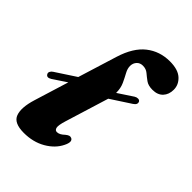

<svg xmlns="http://www.w3.org/2000/svg" viewBox="-232 -811 914 914"><g transform="rotate(45 225.0 -353.5)"><path d="M-12.5 -263Q-17 -270 -13 -278.2Q-9 -286.5 -0.5 -291.5L101 -358L162 -555Q188.5 -640.5 238.8 -680Q289 -719.5 357 -719.5Q412 -719.5 438.8 -695Q465.5 -670.5 465.5 -637Q465.5 -604.5 446.8 -584.5Q428 -564.5 393.5 -564.5Q365 -564.5 348.2 -576.8Q331.5 -589 316.8 -601.5Q302 -614 280.5 -614Q261.5 -614 250 -601.5Q238.5 -589 238 -571Q237.5 -552.5 248.5 -532.5Q259.5 -512.5 270.8 -488.2Q282 -464 282 -432L357 -481.5Q366 -487 375 -486.8Q384 -486.5 388 -480Q395.5 -464.5 375.5 -451.5L275 -386L207.5 -167Q195.5 -128.5 198.8 -114.5Q202 -100.5 214.5 -100.5Q232 -100.5 252 -120Q262.5 -128.5 269 -130.2Q275.5 -132 282.5 -129Q301.5 -120 283.5 -84Q263 -41.5 215.5 -14Q168 13.5 105.5 13.5Q38.5 13.5 24.5 -24.8Q10.5 -63 31.5 -131.5L85.5 -306.5L17 -261Q-4 -248 -12.5 -263Z"/></g></svg>

Font: Fraunces 9pt S000
Style: Bold Italic
Weight: 700
Italic angle: -16°
Version: Version 1.000; ttfautohint (v1.8.3)